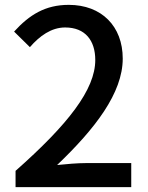

<svg xmlns="http://www.w3.org/2000/svg" viewBox="-20 -770 610 790"><path d="M44 0H520V-99H335C299 -99 253 -95 215 -91C371 -240 485 -387 485 -529C485 -662 398 -750 263 -750C166 -750 101 -709 38 -640L103 -576C143 -622 191 -657 248 -657C331 -657 372 -603 372 -523C372 -402 261 -259 44 -67Z"/></svg>

Font: Noto Sans CJK SC Medium
Style: Regular
Weight: 500
Designer: Ryoko NISHIZUKA 西塚涼子 (kana, bopomofo & ideographs); Paul D. Hunt (Latin, Greek & Cyrillic); Sandoll Communications 산돌커뮤니
Foundry: Adobe
Version: Version 2.004;hotconv 1.0.118;makeotfexe 2.5.65603